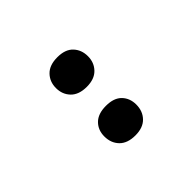

<svg xmlns="http://www.w3.org/2000/svg" viewBox="6 -936 514 514"><g transform="rotate(45 263.0 -678.5)"><path d="M116 -679Q116 -709 132 -724Q148 -739 172 -739Q196 -739 212 -723.5Q228 -708 228 -679Q228 -649 212 -633.5Q196 -618 172 -618Q148 -618 132 -633.5Q116 -649 116 -679ZM300 -679Q300 -709 315.5 -724Q331 -739 355 -739Q380 -739 396 -723.5Q412 -708 412 -679Q412 -649 396 -633.5Q380 -618 355 -618Q331 -618 315.5 -633.5Q300 -649 300 -679Z"/></g></svg>

Font: Noto Sans Khmer UI Condensed SemiBold
Style: Regular
Weight: 600
Width: 3
Designer: Danh Hong and the Monotype Design Team
Foundry: Monotype Imaging Inc.
Version: Version 2.002; ttfautohint (v1.8.4.7-5d5b)